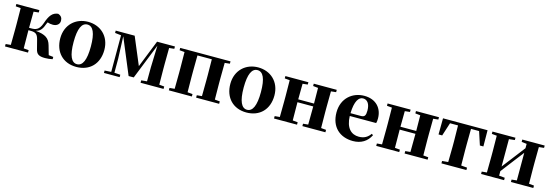

<svg xmlns="http://www.w3.org/2000/svg" viewBox="17 -1466 6831 2386"><g transform="rotate(15 3433.0 -273.0)"><path d="M426 -73C440 -10 470 11 550 11C582 11 620 7 647 0V-29L587 -36L553 -155C529 -239 479 -274 354 -286C397 -298 429 -322 452 -389C457 -403 463 -415 469 -426C491 -418 511 -414 539 -414C585 -414 624 -441 624 -487C624 -525 606 -551 567 -563C497 -555 460 -510 424 -402C391 -307 343 -301 289 -301H263L265 -509L330 -516V-546H34V-516L99 -510C100 -451 101 -364 101 -308V-238C101 -182 100 -95 99 -37L34 -31V0H330V-31L265 -37C264 -95 263 -185 263 -270H288C357 -270 380 -252 397 -186Z M954 17C1125 17 1238 -97 1238 -276C1238 -455 1112 -563 954 -563C797 -563 671 -453 671 -276C671 -100 782 17 954 17ZM954 -18C883 -18 843 -100 843 -274C843 -449 883 -528 954 -528C1026 -528 1065 -449 1065 -274C1065 -100 1026 -18 954 -18Z M1391 0H1509V-31L1432 -36V-218L1421 -502L1613 -42H1679L1861 -499L1852 -216L1851 -38L1778 -31V0H2074V-31L2009 -37C2008 -95 2007 -182 2007 -238V-308C2007 -364 2008 -451 2009 -509L2074 -516V-546H1844L1704 -194L1556 -546H1312V-516L1391 -507V-36L1307 -31V0Z M2142 -516 2207 -510C2208 -451 2209 -364 2209 -308V-238C2209 -182 2208 -95 2207 -37L2142 -31V0H2438V-31L2373 -37L2371 -238V-308L2373 -511H2558L2560 -308V-238L2558 -37L2493 -31V0H2789V-31L2724 -37L2722 -238V-308L2724 -509L2789 -516V-546H2142Z M3142 17C3313 17 3426 -97 3426 -276C3426 -455 3300 -563 3142 -563C2985 -563 2859 -453 2859 -276C2859 -100 2970 17 3142 17ZM3142 -18C3071 -18 3031 -100 3031 -274C3031 -449 3071 -528 3142 -528C3214 -528 3253 -449 3253 -274C3253 -100 3214 -18 3142 -18Z M3860 -516 3925 -509C3926 -454 3927 -371 3927 -308H3724L3726 -509L3791 -516V-546H3495V-516L3560 -510C3561 -451 3562 -364 3562 -308V-238C3562 -182 3561 -95 3560 -37L3495 -31V0H3791V-31L3726 -37C3725 -95 3724 -186 3724 -271H3927C3927 -186 3926 -95 3925 -37L3860 -31V0H4156V-31L4091 -37L4089 -238V-308L4091 -509L4156 -516V-546H3860Z M4513 17C4617 17 4695 -31 4737 -118L4718 -131C4685 -84 4641 -54 4570 -54C4473 -54 4401 -119 4396 -274H4736C4741 -293 4743 -310 4743 -335C4743 -462 4662 -563 4507 -563C4360 -563 4225 -461 4225 -275C4225 -88 4344 17 4513 17ZM4396 -310C4400 -466 4445 -528 4500 -528C4554 -528 4591 -484 4591 -395C4591 -333 4577 -310 4531 -310Z M5175 -516 5240 -509C5241 -454 5242 -371 5242 -308H5039L5041 -509L5106 -516V-546H4810V-516L4875 -510C4876 -451 4877 -364 4877 -308V-238C4877 -182 4876 -95 4875 -37L4810 -31V0H5106V-31L5041 -37C5040 -95 5039 -186 5039 -271H5242C5242 -186 5241 -95 5240 -37L5175 -31V0H5471V-31L5406 -37L5404 -238V-308L5406 -509L5471 -516V-546H5175Z M5725 0H5970V-31L5893 -38L5891 -238V-308L5893 -509H5997L6053 -338H6098L6096 -546H5523L5521 -338H5568L5623 -509H5726C5728 -451 5729 -364 5729 -308V-238C5729 -182 5728 -96 5726 -38L5649 -31V0Z M6543 -516 6609 -508V-452L6476 -279L6381 -156V-508L6455 -516V-546H6159V-516L6224 -510C6225 -451 6226 -364 6226 -308V-238C6226 -182 6225 -95 6224 -37L6159 -31V0H6455V-31L6381 -38V-96L6508 -262L6609 -393V-38L6543 -31V0H6831V-31L6766 -37L6764 -238V-308L6766 -509L6831 -516V-546H6543Z"/></g></svg>

Font: Source Han Serif KR Heavy
Style: Regular
Weight: 900
Designer: Ryoko NISHIZUKA 西塚涼子 (kana & ideographs); Frank Grießhammer (Latin, Greek & Cyrillic); Wenlong ZHANG 张文龙 (bopomofo); San
Foundry: Adobe
Version: Version 2.001;hotconv 1.1.0;makeotfexe 2.6.0